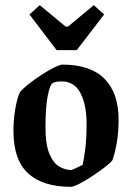

<svg xmlns="http://www.w3.org/2000/svg" viewBox="-20 -713 511 743"><path d="M254 10Q146 10 89 -42Q32 -94 32 -207Q32 -251 39.5 -293.5Q47 -336 57 -356Q66 -368 88.5 -386Q111 -404 138.5 -422Q166 -440 189 -451.5Q212 -463 222 -463Q330 -463 384.5 -408Q439 -353 439 -250Q439 -200 431.5 -158.5Q424 -117 415 -93Q407 -82 384.5 -65Q362 -48 335.5 -30.5Q309 -13 286.5 -1.5Q264 10 254 10ZM257 -55Q260 -56 270.5 -61Q281 -66 290.5 -70.5Q300 -75 300 -75Q305 -99 310 -136.5Q315 -174 315 -236Q315 -305 292 -351.5Q269 -398 218 -398Q209 -398 201 -397Q193 -396 185 -392Q173 -386 164.5 -341Q156 -296 156 -221Q156 -153 171.5 -117Q187 -81 210 -68Q233 -55 257 -55ZM199 -519 94 -657 134 -693 234 -610H243L343 -693L383 -657L277 -519Z"/></svg>

Font: Grenze Gotisch SemiBold
Style: Regular
Weight: 600
Designer: Renata Polastri
Foundry: Omnibus-Type
Version: Version 1.001